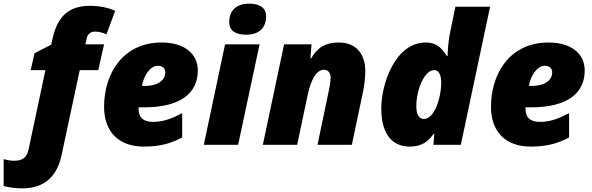

<svg xmlns="http://www.w3.org/2000/svg" viewBox="-122 -797 3261 1057"><path d="M-1 240C134 240 194 163 217 57L317 -411H419L451 -553H348L356 -588C361 -611 378 -623 401 -623C422 -623 445 -617 464 -608L512 -737C478 -754 426 -765 374 -765C262 -765 196 -712 168 -587L160 -551L68 -504L47 -411H128L35 27C26 69 3 88 -45 88C-63 88 -84 84 -102 79V227C-79 234 -36 240 -1 240Z M670 10C766 10 822 -10 881 -40V-174C824 -144 777 -126 721 -126C668 -126 641 -149 641 -198V-206H670C876 -206 967 -287 967 -409C967 -502 892 -563 768 -563C553 -563 451 -390 451 -209C451 -73 530 10 670 10ZM674 -324H660C667 -375 703 -435 747 -435C775 -435 788 -419 788 -398C788 -364 759 -324 674 -324Z M1233 -606C1308 -606 1343 -647 1343 -708C1343 -759 1300 -777 1250 -777C1181 -777 1140 -741 1140 -675C1140 -624 1180 -606 1233 -606ZM1000 0H1189L1307 -553H1117Z M1325 0H1514L1571 -270C1591 -368 1624 -413 1661 -413C1681 -413 1698 -399 1698 -371C1698 -348 1693 -319 1689 -302L1626 0H1815L1877 -294C1884 -329 1889 -369 1889 -406C1889 -491 1846 -563 1743 -563C1673 -563 1627 -538 1591 -476H1587L1593 -553H1442Z M2134 10C2204 10 2238 -22 2265 -60H2269L2264 0H2415L2576 -760H2385L2355 -613C2345 -567 2342 -501 2342 -489H2338C2308 -534 2282 -563 2222 -563C2054 -563 1977 -336 1977 -201C1977 -44 2049 10 2134 10ZM2212 -142C2184 -142 2170 -167 2170 -212C2170 -307 2216 -411 2268 -411C2295 -411 2307 -383 2307 -341C2307 -260 2270 -142 2212 -142Z M2800 10C2896 10 2952 -10 3011 -40V-174C2954 -144 2907 -126 2851 -126C2798 -126 2771 -149 2771 -198V-206H2800C3006 -206 3097 -287 3097 -409C3097 -502 3022 -563 2898 -563C2683 -563 2581 -390 2581 -209C2581 -73 2660 10 2800 10ZM2804 -324H2790C2797 -375 2833 -435 2877 -435C2905 -435 2918 -419 2918 -398C2918 -364 2889 -324 2804 -324Z"/></svg>

Font: Noto Sans Black
Style: Italic
Weight: 900
Italic angle: -12°
Designer: Monotype Design Team
Foundry: Monotype Imaging Inc.
Version: Version 2.013